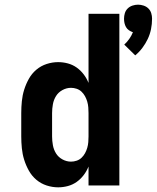

<svg xmlns="http://www.w3.org/2000/svg" viewBox="-20 -794 671 822"><path d="M559 -557 512 -603Q524 -614 533.5 -627.5Q543 -641 549 -656Q540 -659 532 -664.5Q524 -670 519.5 -678Q515 -686 513 -695Q511 -704 511 -714Q511 -726 514.5 -737.5Q518 -749 526.5 -757.5Q535 -766 547 -770Q559 -774 571 -774Q583 -774 595 -770Q607 -766 615.5 -757.5Q624 -749 627.5 -737.5Q631 -726 631 -714Q631 -691 626.5 -669Q622 -647 612.5 -627Q603 -607 589.5 -589Q576 -571 559 -557ZM229 8Q204 8 179.5 0Q155 -8 135.5 -24.5Q116 -41 103.5 -63.5Q91 -86 83.5 -110Q76 -134 73.5 -159.5Q71 -185 71 -210V-310Q71 -335 73.5 -360.5Q76 -386 83.5 -410Q91 -434 103.5 -456.5Q116 -479 135.5 -495.5Q155 -512 179.5 -520Q204 -528 229 -528Q250 -528 270.5 -522.5Q291 -517 308 -505Q325 -493 338 -476Q351 -459 359 -439V-735H491V0H359V-81Q351 -61 338 -44Q325 -27 308 -15Q291 -3 270.5 2.5Q250 8 229 8ZM284 -102Q296 -102 308 -106Q320 -110 329 -118.5Q338 -127 344 -138Q350 -149 353.5 -161Q357 -173 358 -185.5Q359 -198 359 -210V-310Q359 -322 358 -334.5Q357 -347 353.5 -359Q350 -371 344 -382Q338 -393 329 -401.5Q320 -410 308 -414Q296 -418 284 -418Q265 -418 247.5 -408.5Q230 -399 220 -383Q210 -367 206.5 -348Q203 -329 203 -310V-210Q203 -191 206.5 -172Q210 -153 220 -137Q230 -121 247.5 -111.5Q265 -102 284 -102Z"/></svg>

Font: Iosevka Custom XBdEx
Style: Regular
Weight: 800
Width: 7
Monospace: yes
Designer: Belleve Invis
Foundry: Belleve Invis
Version: Version 11.2.4; ttfautohint (v1.8.4)